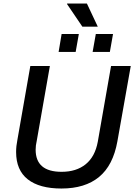

<svg xmlns="http://www.w3.org/2000/svg" viewBox="-20 -1062 768 1094"><path d="M449.2 -910.2 361.8 -1039.1 362.8 -1042H475.1L537.1 -910.2ZM314 -766.1 331.1 -868.2H429.2L411.1 -766.1ZM507.8 -766.1 525.9 -868.2H624L606 -766.1ZM330.1 12.2Q205.1 12.2 138.4 -40Q71.8 -92.3 71.8 -195.8Q71.8 -229.5 79.1 -265.1L152.8 -686H264.2L189 -257.8Q183.1 -233.4 183.1 -209Q183.1 -83 331.1 -83Q415 -83 468.3 -126.2Q521.5 -169.4 537.1 -253.9L612.8 -686H725.1L648.9 -256.8Q624.5 -119.6 544.4 -53.7Q464.4 12.2 330.1 12.2Z"/></svg>

Font: Archivo Medium
Style: Italic
Weight: 500
Italic angle: -10°
Designer: Hector Gatti
Foundry: Omnibus-Type
Version: Version 2.001